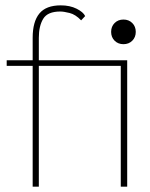

<svg xmlns="http://www.w3.org/2000/svg" viewBox="-20 -697 559 717"><path d="M102 0V-451H5V-472H102V-556Q102 -616 127 -646.5Q152 -677 207 -677Q241 -677 266 -664.5Q291 -652 298 -637L283 -621Q262 -643 240 -648.5Q218 -654 205 -654Q158 -654 141.5 -627Q125 -600 125 -556V-472H455V0H431V-451H125V0ZM441 -532Q421 -532 408 -545Q395 -558 395 -578Q395 -598 408 -611Q421 -624 441 -624Q461 -624 474 -611Q487 -598 487 -578Q487 -558 474 -545Q461 -532 441 -532Z"/></svg>

Font: Lil Grotesk Thin
Style: Regular
Weight: 100
Designer: Bastien Sozeau
Foundry: NBR — Bastien Sozeau
Version: Version 3.003; ttfautohint (v1.8.4.7-5d5b);gftools[0.9.33]